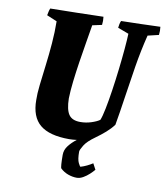

<svg xmlns="http://www.w3.org/2000/svg" viewBox="-93 -736 876 1020"><g transform="rotate(10 345.0 -226.5)"><path d="M390 207Q367 207 343.5 198.5Q320 190 302 173Q299 171 297.5 150.5Q296 130 296 100Q296 73 313.5 50.5Q331 28 356 9Q333 12 315 12Q208 12 157.5 -30Q107 -72 107 -163Q106 -195 111.5 -244Q117 -293 124.5 -352Q132 -411 137 -473.5Q142 -536 141 -593L86 -616Q88 -626 90 -635.5Q92 -645 96 -654Q168 -655 239 -656.5Q310 -658 382 -660Q385 -638 382 -616L331 -605Q324 -562 315 -509Q306 -456 297.5 -400.5Q289 -345 283 -293.5Q277 -242 276 -201Q277 -141 295 -114.5Q313 -88 357 -88Q388 -88 417 -97.5Q446 -107 461 -118Q469 -137 478 -181.5Q487 -226 495.5 -283Q504 -340 511 -400Q518 -460 522.5 -511.5Q527 -563 528 -594L469 -616Q470 -626 472 -635.5Q474 -645 478 -654Q530 -655 583 -656.5Q636 -658 689 -660Q692 -638 689 -616L630 -602Q609 -518 594.5 -429Q580 -340 568 -257Q556 -174 544 -106Q527 -83 503 -62Q479 -41 451 -21Q410 8 394.5 33.5Q379 59 379 68Q379 110 388 128Q397 146 400 146Q417 141 433.5 133Q450 125 464 116L481 148Q472 159 457 173Q442 187 424.5 197Q407 207 390 207Z"/></g></svg>

Font: Albura ExtraBold
Style: Italic
Weight: 758
Italic angle: -7°
Designer: Mercedes Jáuregui
Foundry: Omnibus-Type Team
Version: Version 1.000; ttfautohint (v1.8.3)